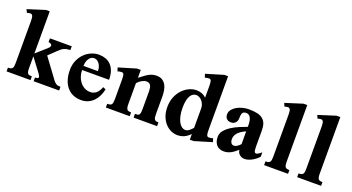

<svg xmlns="http://www.w3.org/2000/svg" viewBox="-41 -961 2588 1410"><g transform="rotate(20 1252.5 -256.0)"><path d="M231.9 0V-29.3Q242.7 -29.3 250.5 -31.5Q258.3 -33.7 258.3 -42Q258.3 -45.9 254.4 -53.2Q250.5 -60.5 246.1 -66.9L167.5 -171.4V-81.5Q167.5 -64 169.4 -53.5Q171.4 -43 175.8 -37.6Q180.2 -32.2 188 -30.8Q195.8 -29.3 207.5 -29.3V0H20.5V-29.3Q33.7 -29.3 42 -31.7Q50.3 -34.2 54.7 -40Q59.1 -45.9 60.8 -55.9Q62.5 -65.9 62.5 -81.5V-410.2Q62.5 -439 56.9 -449.5Q51.3 -460 40.5 -460Q34.2 -460 27.1 -458.5Q20 -457 14.2 -454.6L1.5 -479.5L138.2 -522.9H167.5V-193.8L247.6 -264.2Q253.4 -269.5 258.3 -275.6Q263.2 -281.7 263.2 -288.6Q263.2 -293.5 260.7 -296.9Q258.3 -300.3 254.4 -302.5Q250.5 -304.7 245.8 -305.9Q241.2 -307.1 236.8 -307.6V-336.9H407.2V-307.6Q391.6 -306.6 379.9 -304.4Q368.2 -302.2 358.2 -297.6Q348.1 -293 338.9 -285.6Q329.6 -278.3 318.4 -267.6L260.7 -211.9L363.8 -72.3Q374.5 -56.2 383.1 -47.4Q391.6 -38.6 399.4 -34.7Q407.2 -30.8 414.8 -30Q422.4 -29.3 431.2 -29.3V0Z M749 -124.5Q743.7 -99.1 732.7 -74.7Q721.7 -50.3 704.1 -31.2Q686.5 -12.2 662.1 -0.5Q637.7 11.2 605.5 11.2Q569.3 11.2 541 -1.7Q512.7 -14.6 493.2 -38.6Q473.6 -62.5 463.6 -95.5Q453.6 -128.4 453.6 -168.9Q453.6 -210 468 -243.2Q482.4 -276.4 505.6 -299.6Q528.8 -322.8 558.1 -335.2Q587.4 -347.7 617.7 -347.7Q644 -347.7 668 -339.6Q691.9 -331.5 710 -313.7Q728 -295.9 738.5 -267.6Q749 -239.3 749 -199.2H538.1Q538.1 -175.8 545.4 -152.1Q552.7 -128.4 567.1 -109.6Q581.5 -90.8 602.1 -79.1Q622.6 -67.4 648.9 -67.4Q673.3 -67.4 692.9 -82Q712.4 -96.7 727.5 -133.8ZM650.4 -231Q650.4 -242.2 647.5 -256.1Q644.5 -270 637.5 -282.2Q630.4 -294.4 618.9 -302.7Q607.4 -311 590.3 -311Q580.6 -311 571 -305.4Q561.5 -299.8 554 -289.3Q546.4 -278.8 542 -263.9Q537.6 -249 537.6 -231Z M1013.2 0V-29.3Q1024.9 -29.3 1032.7 -30.5Q1040.5 -31.7 1045.2 -36.9Q1049.8 -42 1051.8 -52.5Q1053.7 -63 1053.7 -81.1V-213.9Q1053.7 -250.5 1044.4 -266.4Q1035.2 -282.2 1011.7 -282.2Q996.1 -282.2 977.8 -272.2Q959.5 -262.2 942.9 -244.1V-81.1Q942.9 -64.9 944.8 -54.9Q946.8 -44.9 951.2 -39.3Q955.6 -33.7 963.4 -31.5Q971.2 -29.3 982.9 -29.3V0H796.4V-29.3Q809.6 -29.3 817.6 -31.2Q825.7 -33.2 830.1 -39.1Q834.5 -44.9 836.2 -54.9Q837.9 -64.9 837.9 -81.1V-234.4Q837.9 -263.7 833.5 -273.9Q829.1 -284.2 817.4 -284.2Q811 -284.2 801.5 -282.7Q792 -281.2 785.6 -278.8L776.9 -306.2L913.6 -347.2H942.9V-285.6Q959 -296.4 972.4 -307.4Q985.8 -318.4 1000.2 -327.1Q1014.6 -335.9 1030.8 -341.6Q1046.9 -347.2 1067.9 -347.2Q1095.2 -347.2 1112.8 -335.9Q1130.4 -324.7 1140.6 -306.4Q1150.9 -288.1 1154.8 -265.4Q1158.7 -242.7 1158.7 -220.2V-81.1Q1158.7 -64.9 1160.4 -54.9Q1162.1 -44.9 1166.5 -39.1Q1170.9 -33.2 1178.2 -31.2Q1185.5 -29.3 1196.8 -29.3V0Z M1485.8 11.2H1456.5V-33.2Q1433.6 -10.3 1410.6 0.5Q1387.7 11.2 1358.4 11.2Q1334 11.2 1309.3 0.7Q1284.7 -9.8 1264.6 -31Q1244.6 -52.2 1231.9 -84.2Q1219.2 -116.2 1219.2 -158.7Q1219.2 -201.7 1233.4 -236.6Q1247.6 -271.5 1270.5 -295.9Q1293.5 -320.3 1322 -333.7Q1350.6 -347.2 1379.9 -347.2Q1400.9 -347.2 1420.2 -340.3Q1439.5 -333.5 1456.5 -317.9V-410.6Q1456.5 -439.5 1452.1 -449.7Q1447.8 -460 1436 -460Q1429.2 -460 1419.9 -458.5Q1410.6 -457 1404.3 -454.6L1395.5 -481.9L1532.2 -522.9H1561.5V-101.6Q1561.5 -72.8 1565.9 -62.3Q1570.3 -51.8 1582 -51.8Q1587.9 -51.8 1597.4 -53.2Q1606.9 -54.7 1613.8 -57.1L1622.6 -29.8ZM1456.5 -232.9Q1456.5 -249.5 1450.7 -264.2Q1444.8 -278.8 1435.5 -289.8Q1426.3 -300.8 1414.1 -307.1Q1401.9 -313.5 1389.6 -313.5Q1377.4 -313.5 1366 -307.1Q1354.5 -300.8 1345.7 -286.6Q1336.9 -272.5 1331.5 -249.3Q1326.2 -226.1 1326.2 -191.9Q1326.2 -155.3 1332.5 -127.7Q1338.9 -100.1 1349.1 -81.5Q1359.4 -63 1372.6 -53.7Q1385.7 -44.4 1399.9 -44.4Q1416 -44.4 1429.9 -55.7Q1443.8 -66.9 1456.5 -81.1Z M1988.8 -48.8Q1983.9 -43 1973.1 -33.7Q1962.4 -24.4 1948 -15.4Q1933.6 -6.3 1916.3 0.2Q1898.9 6.8 1880.9 6.8Q1869.1 6.8 1858.9 2.7Q1848.6 -1.5 1841.1 -8.5Q1833.5 -15.6 1829.1 -24.7Q1824.7 -33.7 1824.7 -43.9Q1812.5 -33.7 1800.5 -24.4Q1788.6 -15.1 1775.9 -8.1Q1763.2 -1 1749.3 2.9Q1735.4 6.8 1719.7 6.8Q1682.1 6.8 1661.9 -16.1Q1641.6 -39.1 1641.6 -80.1Q1641.6 -107.9 1660.9 -130.4Q1680.2 -152.8 1708.3 -170.4Q1736.3 -188 1768.1 -201.2Q1799.8 -214.4 1824.7 -223.1V-236.8Q1824.7 -253.9 1822 -268.3Q1819.3 -282.7 1814 -293.2Q1808.6 -303.7 1800 -309.6Q1791.5 -315.4 1779.8 -315.4Q1760.7 -315.4 1752.4 -304.4Q1744.1 -293.5 1744.1 -262.2Q1744.1 -253.9 1741.7 -244.9Q1739.3 -235.8 1733.6 -228.5Q1728 -221.2 1718.8 -216.3Q1709.5 -211.4 1695.3 -211.4Q1674.8 -211.4 1662.4 -223.6Q1649.9 -235.8 1649.9 -257.3Q1649.9 -278.8 1663.3 -295.7Q1676.8 -312.5 1697.3 -324Q1717.8 -335.4 1741.9 -341.3Q1766.1 -347.2 1787.6 -347.2Q1826.7 -347.2 1854 -341.1Q1881.3 -335 1898.4 -321Q1915.5 -307.1 1923.1 -285.2Q1930.7 -263.2 1930.7 -231.9V-131.8Q1930.7 -117.7 1930.9 -102.5Q1931.2 -87.4 1932.6 -77.6Q1933.6 -70.8 1937 -65.2Q1940.4 -59.6 1948.7 -59.6Q1952.6 -59.6 1958.5 -62.5Q1964.4 -65.4 1970.2 -69.3Q1976.1 -73.2 1981.2 -77.4Q1986.3 -81.5 1988.8 -84.5ZM1824.7 -188Q1801.3 -177.7 1785.9 -166.7Q1770.5 -155.8 1761.5 -144.5Q1752.4 -133.3 1748.8 -121.3Q1745.1 -109.4 1745.1 -97.2Q1745.1 -81.5 1752.9 -69.8Q1760.7 -58.1 1775.4 -58.1Q1787.6 -58.1 1800.5 -66.9Q1813.5 -75.7 1824.7 -87.9Z M2033.2 0V-29.3Q2046.4 -29.3 2054.7 -31.7Q2063 -34.2 2067.4 -40Q2071.8 -45.9 2073.5 -55.9Q2075.2 -65.9 2075.2 -81.5V-410.2Q2075.2 -439 2069.6 -449.5Q2064 -460 2053.2 -460Q2046.4 -460 2039.8 -458.5Q2033.2 -457 2026.9 -454.6L2015.6 -480L2150.9 -522.9H2180.2V-81.5Q2180.2 -64.5 2182.1 -54.2Q2184.1 -43.9 2188.7 -38.6Q2193.4 -33.2 2200.9 -31.2Q2208.5 -29.3 2220.2 -29.3V0Z M2291.5 0V-29.3Q2304.7 -29.3 2313 -31.7Q2321.3 -34.2 2325.7 -40Q2330.1 -45.9 2331.8 -55.9Q2333.5 -65.9 2333.5 -81.5V-410.2Q2333.5 -439 2327.9 -449.5Q2322.3 -460 2311.5 -460Q2304.7 -460 2298.1 -458.5Q2291.5 -457 2285.2 -454.6L2273.9 -480L2409.2 -522.9H2438.5V-81.5Q2438.5 -64.5 2440.4 -54.2Q2442.4 -43.9 2447 -38.6Q2451.7 -33.2 2459.2 -31.2Q2466.8 -29.3 2478.5 -29.3V0Z"/></g></svg>

Font: Scheherazade
Style: Bold
Weight: 700
Version: Version 2.100 (build 932/914)